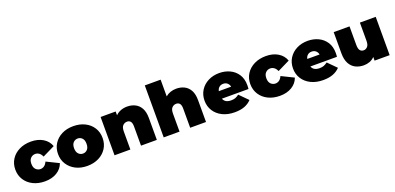

<svg xmlns="http://www.w3.org/2000/svg" viewBox="6 -1654 5304 2576"><g transform="rotate(-20 2658.0 -366.0)"><path d="M344 10Q250 10 177 -26Q104 -62 62.5 -126.5Q21 -191 21 -274Q21 -357 62.5 -421Q104 -485 177 -521Q250 -557 344 -557Q444 -557 515 -514Q586 -471 613 -395L438 -309Q421 -347 396.5 -364Q372 -381 343 -381Q305 -381 277.5 -354Q250 -327 250 -274Q250 -220 277.5 -193Q305 -166 343 -166Q372 -166 396.5 -183Q421 -200 438 -238L613 -152Q586 -76 515 -33Q444 10 344 10Z M949 10Q856 10 784.5 -26.5Q713 -63 672 -127Q631 -191 631 -274Q631 -357 672 -421Q713 -485 784.5 -521Q856 -557 949 -557Q1042 -557 1114 -521Q1186 -485 1226.5 -421Q1267 -357 1267 -274Q1267 -191 1226.5 -127Q1186 -63 1114 -26.5Q1042 10 949 10ZM949 -166Q987 -166 1012.5 -193.5Q1038 -221 1038 -274Q1038 -327 1012.5 -354Q987 -381 949 -381Q912 -381 886 -354Q860 -327 860 -274Q860 -221 886 -193.5Q912 -166 949 -166Z M1338 0V-547H1553V-493Q1585 -525 1627.5 -541Q1670 -557 1718 -557Q1781 -557 1832 -531.5Q1883 -506 1912.5 -452Q1942 -398 1942 -312V0H1716V-273Q1716 -324 1698 -345.5Q1680 -367 1649 -367Q1615 -367 1589.5 -342.5Q1564 -318 1564 -257V0Z M2040 0V-742H2266V-503Q2297 -530 2336.5 -543.5Q2376 -557 2420 -557Q2483 -557 2534 -531.5Q2585 -506 2614.5 -452Q2644 -398 2644 -312V0H2418V-273Q2418 -324 2400 -345.5Q2382 -367 2351 -367Q2317 -367 2291.5 -342.5Q2266 -318 2266 -257V0Z M3054 10Q2954 10 2879.5 -27Q2805 -64 2764 -128.5Q2723 -193 2723 -274Q2723 -357 2763.5 -421Q2804 -485 2874.5 -521Q2945 -557 3033 -557Q3114 -557 3182.5 -525Q3251 -493 3292.5 -430Q3334 -367 3334 -274Q3334 -262 3333 -247.5Q3332 -233 3331 -221H2951Q2975 -157 3061 -157Q3099 -157 3123.5 -167Q3148 -177 3175 -197L3293 -78Q3253 -35 3194.5 -12.5Q3136 10 3054 10ZM2947 -330H3123Q3116 -364 3092.5 -383.5Q3069 -403 3035 -403Q3000 -403 2977 -383.5Q2954 -364 2947 -330Z M3699 10Q3605 10 3532 -26Q3459 -62 3417.5 -126.5Q3376 -191 3376 -274Q3376 -357 3417.5 -421Q3459 -485 3532 -521Q3605 -557 3699 -557Q3799 -557 3870 -514Q3941 -471 3968 -395L3793 -309Q3776 -347 3751.5 -364Q3727 -381 3698 -381Q3660 -381 3632.5 -354Q3605 -327 3605 -274Q3605 -220 3632.5 -193Q3660 -166 3698 -166Q3727 -166 3751.5 -183Q3776 -200 3793 -238L3968 -152Q3941 -76 3870 -33Q3799 10 3699 10Z M4317 10Q4217 10 4142.5 -27Q4068 -64 4027 -128.5Q3986 -193 3986 -274Q3986 -357 4026.5 -421Q4067 -485 4137.5 -521Q4208 -557 4296 -557Q4377 -557 4445.5 -525Q4514 -493 4555.5 -430Q4597 -367 4597 -274Q4597 -262 4596 -247.5Q4595 -233 4594 -221H4214Q4238 -157 4324 -157Q4362 -157 4386.5 -167Q4411 -177 4438 -197L4556 -78Q4516 -35 4457.5 -12.5Q4399 10 4317 10ZM4210 -330H4386Q4379 -364 4355.5 -383.5Q4332 -403 4298 -403Q4263 -403 4240 -383.5Q4217 -364 4210 -330Z M4896 10Q4831 10 4778.5 -16.5Q4726 -43 4696 -99.5Q4666 -156 4666 -245V-547H4892V-284Q4892 -226 4911 -203Q4930 -180 4963 -180Q4992 -180 5016 -204.5Q5040 -229 5040 -290V-547H5266V0H5051V-52Q5020 -20 4980 -5Q4940 10 4896 10Z"/></g></svg>

Font: Montserrat Black
Style: Regular
Weight: 900
Designer: Julieta Ulanovsky
Foundry: Julieta Ulanovsky
Version: Version 9.000; ttfautohint (v1.8.4.7-5d5b)